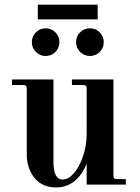

<svg xmlns="http://www.w3.org/2000/svg" viewBox="-20 -801 608 833"><path d="M472.2 -456.1V-40Q472.2 -30.8 475.3 -27.3Q478.5 -23.9 487.8 -23.9H525.9V0H356V-90.8Q313 12.2 223.1 12.2Q179.7 12.2 149.9 -9.8Q125 -27.8 110.6 -60.1Q96.2 -92.3 96.2 -126V-416Q96.2 -425.3 92.8 -428.7Q89.4 -432.1 80.1 -432.1H32.2V-456.1H211.9V-99.1Q211.9 -22 252 -22Q275.9 -22 299.8 -48.6Q323.7 -75.2 339.8 -121.8Q356 -168.5 356 -220.2V-416Q356 -425.3 352.5 -428.7Q349.1 -432.1 339.8 -432.1H292V-456.1ZM327.6 -660.6Q345.2 -678.2 370.1 -678.2Q395 -678.2 412.6 -660.6Q430.2 -643.1 430.2 -618.2Q430.2 -593.3 412.6 -575.7Q395 -558.1 370.1 -558.1Q345.2 -558.1 327.6 -575.7Q310.1 -593.3 310.1 -618.2Q310.1 -643.1 327.6 -660.6ZM135.7 -660.6Q153.3 -678.2 178.2 -678.2Q203.1 -678.2 220.5 -660.6Q237.8 -643.1 237.8 -618.2Q237.8 -593.3 220.5 -575.7Q203.1 -558.1 178.2 -558.1Q153.3 -558.1 135.7 -575.7Q118.2 -593.3 118.2 -618.2Q118.2 -643.1 135.7 -660.6ZM144 -716.8V-780.8H403.8V-716.8Z"/></svg>

Font: Flanker Steampunk
Style: Bold
Weight: 700
Designer: Alexey Kryukov, Leonardo Di Lena
Foundry: Alexey Kryukov, Leonardo Di Lena
Version: 1.210